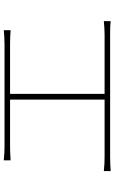

<svg xmlns="http://www.w3.org/2000/svg" viewBox="190 -870 619 1040"><g transform="rotate(-90 500.0 -349.5)"><path d="M512 -93V-605H779C807 -605 836 -604 857 -602V-639C837 -637 810 -635 779 -635H225C211 -635 178 -636 152 -639V-602C176 -604 213 -605 225 -605H481V-93H172C147 -93 121 -94 94 -97V-60C122 -62 147 -63 172 -63H834C850 -63 881 -63 906 -60V-97C881 -95 859 -93 834 -93Z"/></g></svg>

Font: Noto Sans Japanese Thin
Style: Regular
Weight: 100
Designer: Ryoko NISHIZUKA (kana & ideographs); Paul D. Hunt (Latin, Greek & Cyrillic); Wenlong ZHANG (bopomofo); Sandoll Communica
Foundry: Adobe Systems Incorporated
Version: Version 1.000;PS 1;hotconv 1.0.78;makeotf.lib2.5.61930